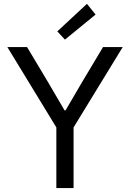

<svg xmlns="http://www.w3.org/2000/svg" viewBox="-20 -960 664 980"><path d="M267.6 -309.6 17.6 -719.7H118.2L225.6 -540L309.6 -396.5H314.5L398.4 -540L505.9 -719.7H606.4L355.5 -309.6V0H267.6ZM272.5 -799.8 423.8 -940.4 467.8 -885.7 311.5 -757.8Z"/></svg>

Font: Reddit Sans Strawberry
Style: Regular
Weight: 400
Designer: Stephen Hutchings
Foundry: Reddit
Version: Version 1.013